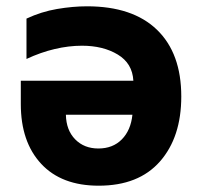

<svg xmlns="http://www.w3.org/2000/svg" viewBox="-20 -579 640 609"><path d="M256 -559Q401 -559 478 -484.5Q555 -410 555 -273Q555 -144 487.5 -67Q420 10 293 10Q175 10 110.5 -59.5Q46 -129 46 -249V-323H403Q400 -378 353.5 -406Q307 -434 240 -434Q198 -434 153.5 -423.5Q109 -413 64 -392V-520Q111 -542 161 -550.5Q211 -559 256 -559ZM189 -215Q190 -166 218.5 -137Q247 -108 292 -108Q338 -108 366.5 -137Q395 -166 400 -215Z"/></svg>

Font: Noto Sans Mono ExtraBold
Style: Regular
Weight: 800
Designer: Monotype Design Team
Foundry: Monotype Imaging Inc.
Version: Version 2.014